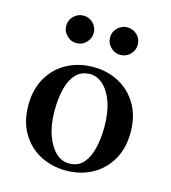

<svg xmlns="http://www.w3.org/2000/svg" viewBox="-106 -780 781 876"><g transform="rotate(15 284.5 -342.0)"><path d="M285 -479Q352 -479 406.5 -450Q461 -421 493.5 -366Q526 -311 526 -235Q526 -158 493.5 -103Q461 -48 406.5 -19Q352 10 285 10Q218 10 163 -19Q108 -48 75.5 -103Q43 -158 43 -235Q43 -311 75.5 -366Q108 -421 163 -450Q218 -479 285 -479ZM290 -25Q333 -25 357.5 -53Q382 -81 393 -127Q404 -173 404 -227Q404 -295 387 -343.5Q370 -392 341.5 -418Q313 -444 280 -444Q238 -444 212.5 -416.5Q187 -389 176 -343Q165 -297 165 -242Q165 -175 182.5 -126Q200 -77 228 -51Q256 -25 290 -25ZM388 -564Q362 -564 342.5 -583.5Q323 -603 323 -629Q323 -656 342.5 -675Q362 -694 388 -694Q416 -694 435 -675Q454 -656 454 -629Q454 -603 435 -583.5Q416 -564 388 -564ZM181 -564Q155 -564 135.5 -583.5Q116 -603 116 -629Q116 -656 135.5 -675Q155 -694 181 -694Q208 -694 227 -675Q246 -656 246 -629Q246 -603 227 -583.5Q208 -564 181 -564Z"/></g></svg>

Font: Brygada 1918 SemiBold
Style: Regular
Weight: 600
Designer: Mateusz Machalski | Borys Kosmynka | Przemek Hoffer
Foundry: NIEPODLEGLA 2018
Version: Version 3.006